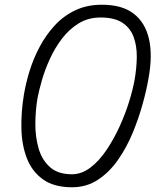

<svg xmlns="http://www.w3.org/2000/svg" viewBox="-20 -792 663 812"><path d="M285 0Q208 0 161.5 -33.5Q115 -67 93.5 -123Q72 -179 70.5 -249Q69 -319 81 -391Q89 -440 105.5 -493Q122 -546 148.5 -595.5Q175 -645 212 -685Q249 -725 298.5 -748.5Q348 -772 411 -772Q496 -772 545 -734.5Q594 -697 610 -627.5Q626 -558 608 -460Q600 -413 583.5 -353Q567 -293 541.5 -231Q516 -169 479.5 -116.5Q443 -64 394.5 -32Q346 0 285 0ZM284 -55Q325 -55 362 -83Q399 -111 430 -157Q461 -203 485.5 -256.5Q510 -310 526 -362Q542 -414 549 -453Q558 -504 558.5 -551Q559 -598 545 -636Q531 -674 497.5 -696Q464 -718 405 -718Q353 -718 312.5 -693Q272 -668 242 -628.5Q212 -589 191 -543Q170 -497 157.5 -453.5Q145 -410 139 -379Q130 -327 129.5 -270.5Q129 -214 143 -165Q157 -116 191 -85.5Q225 -55 284 -55Z"/></svg>

Font: Edu VIC WA NT Beginner
Style: Regular
Weight: 400
Designer: Tina and Corey Anderson
Foundry: Google for Education
Version: Version 1.003